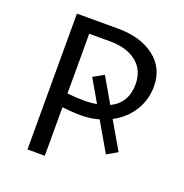

<svg xmlns="http://www.w3.org/2000/svg" viewBox="-120 -766 837 874"><g transform="rotate(20 298.5 -329.0)"><path d="M423 -263 500 -130 449 -101 368 -241Q328 -229 279 -229Q241 -229 190 -235V0H106V-658H304Q415 -658 482 -606.5Q549 -555 549 -466Q549 -401 515.5 -347.5Q482 -294 423 -263ZM333 -302 270 -411 321 -440 391 -319Q467 -356 467 -447Q467 -515 419.5 -553Q372 -591 291 -591H190V-302Q229 -297 273 -297Q303 -297 333 -302Z"/></g></svg>

Font: Ysabeau SC Medium
Style: Regular
Weight: 500
Designer: Christian Thalmann (Catharsis Fonts)
Version: Version 0.003